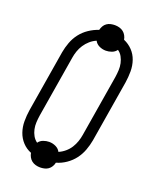

<svg xmlns="http://www.w3.org/2000/svg" viewBox="-154 -873 808 1011"><g transform="rotate(20 250.0 -367.5)"><path d="M197 52Q184 52 171.5 48.5Q159 45 149.5 37.5Q140 30 134 19Q128 8 126 -4Q98 -15 77.5 -37Q57 -59 47 -88Q37 -117 37 -149Q37 -181 42 -213L99 -558Q104 -586 114.5 -614.5Q125 -643 143.5 -667Q162 -691 188 -708.5Q214 -726 242 -735Q245 -747 251 -757.5Q257 -768 267 -775Q277 -782 289 -784.5Q301 -787 312 -787Q325 -787 337.5 -783.5Q350 -780 359.5 -772.5Q369 -765 375 -754Q381 -743 383 -731Q411 -719 431.5 -697.5Q452 -676 462 -647Q472 -618 472 -586Q472 -554 467 -522L410 -177Q405 -149 394.5 -120.5Q384 -92 366 -68Q348 -44 322 -26Q296 -8 267 0Q265 11 258.5 22Q252 33 242 40Q232 47 220 49.5Q208 52 197 52ZM260 -58Q279 -66 295.5 -80Q312 -94 323 -111.5Q334 -129 340.5 -148Q347 -167 350 -186L407 -531Q410 -551 411 -570.5Q412 -590 408 -608.5Q404 -627 395 -643.5Q386 -660 371 -670Q361 -656 344.5 -650Q328 -644 312 -644Q292 -644 274.5 -652.5Q257 -661 249 -677Q230 -669 214 -655Q198 -641 186.5 -623.5Q175 -606 168.5 -587Q162 -568 159 -549L102 -204Q99 -184 98 -164.5Q97 -145 101 -126.5Q105 -108 114 -92Q123 -76 138 -65Q148 -79 164.5 -85Q181 -91 197 -91Q217 -91 234.5 -82.5Q252 -74 260 -58Z"/></g></svg>

Font: Iosevka Curly Slab LtObl
Style: Regular
Weight: 300
Italic angle: -9°
Monospace: yes
Designer: Belleve Invis
Foundry: Belleve Invis
Version: Version 11.0.0; ttfautohint (v1.8.3)